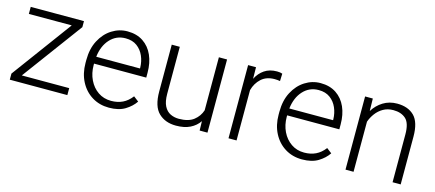

<svg xmlns="http://www.w3.org/2000/svg" viewBox="-45 -934 3031 1339"><g transform="rotate(15 1470.0 -264.0)"><path d="M458.5 -50.3V0H43V-43.9L362.3 -477.5H52.7V-528.3H437V-484.9L116.2 -50.3Z M760.3 9.8Q691.4 9.8 637.7 -23.4Q584 -56.6 553.5 -115.2Q522.9 -173.8 522.9 -249.5V-270.5Q522.9 -352.1 554.4 -412.1Q585.9 -472.2 637.7 -505.1Q689.5 -538.1 749.5 -538.1Q816.9 -538.1 863.5 -506.8Q910.2 -475.6 934.3 -421.1Q958.5 -366.7 958.5 -295.9V-260.3H581.5V-249.5Q581.5 -191.4 604.5 -143.8Q627.4 -96.2 668.2 -68.1Q709 -40 762.7 -40Q809.1 -40 845.5 -57.4Q881.8 -74.7 910.6 -112.3L947.3 -84Q921.4 -45.4 876.2 -17.8Q831.1 9.8 760.3 9.8ZM749.5 -487.8Q682.6 -487.8 637.9 -439.2Q593.3 -390.6 584 -310.5H899.9V-316.9Q898.9 -361.3 882.1 -400.1Q865.2 -439 832.3 -463.4Q799.3 -487.8 749.5 -487.8Z M1413.6 0 1412.1 -67.4Q1387.7 -31.2 1346.2 -10.7Q1304.7 9.8 1244.1 9.8Q1166.5 9.8 1118.7 -36.4Q1070.8 -82.5 1070.8 -190.4V-528.3H1128.9V-189.5Q1128.9 -133.3 1145.5 -101.1Q1162.1 -68.8 1189.9 -55.2Q1217.8 -41.5 1251 -41.5Q1320.8 -41.5 1358.6 -71Q1396.5 -100.6 1411.1 -145.5V-528.3H1470.2V0Z M1867.7 -532.2 1865.7 -478.5Q1856.4 -480 1847.2 -481Q1837.9 -481.9 1826.7 -481.9Q1767.6 -481.9 1731 -448.7Q1694.3 -415.5 1680.2 -363.3V0H1622.1V-528.3H1679.2L1680.2 -444.8Q1701.7 -487.8 1738.5 -512.9Q1775.4 -538.1 1829.1 -538.1Q1853 -538.1 1867.7 -532.2Z M2154.3 9.8Q2085.4 9.8 2031.7 -23.4Q1978 -56.6 1947.5 -115.2Q1917 -173.8 1917 -249.5V-270.5Q1917 -352.1 1948.5 -412.1Q1980 -472.2 2031.7 -505.1Q2083.5 -538.1 2143.6 -538.1Q2210.9 -538.1 2257.6 -506.8Q2304.2 -475.6 2328.4 -421.1Q2352.5 -366.7 2352.5 -295.9V-260.3H1975.6V-249.5Q1975.6 -191.4 1998.5 -143.8Q2021.5 -96.2 2062.3 -68.1Q2103 -40 2156.7 -40Q2203.1 -40 2239.5 -57.4Q2275.9 -74.7 2304.7 -112.3L2341.3 -84Q2315.4 -45.4 2270.3 -17.8Q2225.1 9.8 2154.3 9.8ZM2143.6 -487.8Q2076.7 -487.8 2032 -439.2Q1987.3 -390.6 1978 -310.5H2293.9V-316.9Q2293 -361.3 2276.1 -400.1Q2259.3 -439 2226.3 -463.4Q2193.4 -487.8 2143.6 -487.8Z M2682.6 -487.3Q2641.1 -487.3 2609.9 -469.2Q2578.6 -451.2 2557.4 -422.6Q2536.1 -394 2524.9 -361.8V0H2466.8V-528.3H2522.5L2524.4 -438.5Q2551.8 -483.4 2595.9 -510.7Q2640.1 -538.1 2696.8 -538.1Q2775.9 -538.1 2820.6 -493.4Q2865.2 -448.7 2865.2 -344.2V0H2806.6V-344.7Q2806.6 -426.3 2773.2 -456.8Q2739.7 -487.3 2682.6 -487.3Z"/></g></svg>

Font: Vazirmatn UI ExtraLight
Style: Regular
Weight: 200
Designer: Saber Rastikerdar
Foundry: Saber Rastikerdar
Version: Version 33.003